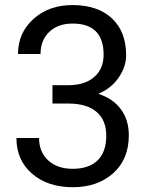

<svg xmlns="http://www.w3.org/2000/svg" viewBox="-20 -741 602 770"><path d="M190.4 -399.4H258.3Q322.3 -400.4 358.9 -433.1Q395.5 -465.8 395.5 -521.5Q395.5 -646.5 271 -646.5Q212.4 -646.5 177.5 -613Q142.6 -579.6 142.6 -524.4H52.2Q52.2 -608.9 114 -664.8Q175.8 -720.7 271 -720.7Q371.6 -720.7 428.7 -667.5Q485.8 -614.3 485.8 -519.5Q485.8 -473.1 455.8 -429.7Q425.8 -386.2 374 -364.7Q432.6 -346.2 464.6 -303.2Q496.6 -260.3 496.6 -198.2Q496.6 -102.5 434.1 -46.4Q371.6 9.8 271.5 9.8Q171.4 9.8 108.6 -44.4Q45.9 -98.6 45.9 -187.5H136.7Q136.7 -131.3 173.3 -97.7Q210 -64 271.5 -64Q336.9 -64 371.6 -98.1Q406.2 -132.3 406.2 -196.3Q406.2 -258.3 368.2 -291.5Q330.1 -324.7 258.3 -325.7H190.4Z"/></svg>

Font: Roboto-ThirdPerson-AD3FC
Style: ThirdPerson-AD3FC
Weight: 400
Designer: Google
Version: Version 2.137; 2017